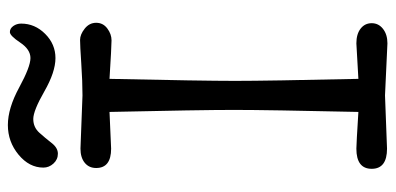

<svg xmlns="http://www.w3.org/2000/svg" viewBox="-272 -702 981 476"><g transform="rotate(-90 218.0 -464.5)"><path d="M260 -66 348 -71Q371 -71 384.5 -60.5Q398 -50 398 -33Q398 -16 384 -5Q370 6 348 6L219 0L87 5Q37 5 37 -33Q37 -71 87 -71Q98 -71 178 -66Q183 -291 183 -374.5Q183 -458 178 -683Q90 -679 87 -679Q39 -679 39 -716Q39 -734 52 -744.5Q65 -755 87 -755L219 -750Q253 -750 298 -753Q343 -756 356.5 -756Q370 -756 384.5 -744.5Q399 -733 399 -716Q399 -699 385 -688.5Q371 -678 355.5 -678Q340 -678 260 -683Q255 -453 255 -372Q255 -291 260 -66ZM397 -902Q397 -868 371.5 -842.5Q346 -817 311.5 -817Q277 -817 229 -844.5Q181 -872 160.5 -872Q140 -872 126.5 -857Q113 -842 101 -826.5Q89 -811 74.5 -811Q60 -811 50 -822Q40 -833 40 -847Q40 -882 72 -908.5Q104 -935 145.5 -935Q187 -935 238.5 -907Q290 -879 311.5 -879Q333 -879 350 -904.5Q367 -930 376 -930Q385 -930 391 -921.5Q397 -913 397 -902Z"/></g></svg>

Font: Delius
Style: Regular
Weight: 400
Designer: Natalia Raices
Foundry: Natalia Raices
Version: Version 1.001